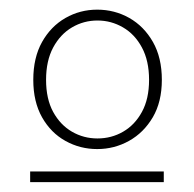

<svg xmlns="http://www.w3.org/2000/svg" viewBox="-20 -739 402 398"><path d="M181.5 -430Q146 -430 115.8 -446.8Q85.5 -463.5 67.2 -495.8Q49 -528 49 -573.5Q49 -619.5 67.2 -652Q85.5 -684.5 115.8 -701.8Q146 -719 181.5 -719Q217.5 -719 248 -701.8Q278.5 -684.5 297 -652Q315.5 -619.5 315.5 -573.5Q315.5 -528 296.8 -496Q278 -464 247.5 -447Q217 -430 181.5 -430ZM182 -452Q211 -452 235.2 -466Q259.5 -480 274.2 -507Q289 -534 289 -573.5Q289 -613 274.2 -640.5Q259.5 -668 235 -682.2Q210.5 -696.5 182 -696.5Q153.5 -696.5 129.2 -682.2Q105 -668 90.2 -640.5Q75.5 -613 75.5 -573.5Q75.5 -534 90.2 -507Q105 -480 129.2 -466Q153.5 -452 182 -452ZM42.5 -361.5V-383.5H319.5V-361.5Z"/></svg>

Font: Russolo 10pt ExtraLight
Style: Regular
Weight: 200
Designer: Micah Stupak-Hahn
Version: Version 1.000